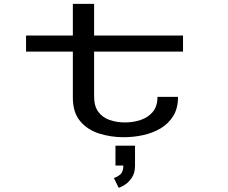

<svg xmlns="http://www.w3.org/2000/svg" viewBox="-20 -678 1140 962"><path d="M345 -189V-419.5H110.5V-500H345V-658.5H451.5V-500H897V-419.5H451.5V-194.5Q451.5 -146 472.8 -117.5Q494 -89 529.2 -76.8Q564.5 -64.5 606.5 -64.5Q647 -64.5 684.2 -76.8Q721.5 -89 745.2 -117Q769 -145 769 -192.5H872Q872 -135.5 848 -96.8Q824 -58 784.2 -34.5Q744.5 -11 696.2 -0.8Q648 9.5 600 9.5Q534.5 9.5 476 -9.2Q417.5 -28 381.2 -71.5Q345 -115 345 -189ZM558.5 151.5V52H656.5V151.5Q656.5 187 641.8 210.2Q627 233.5 607.8 246.2Q588.5 259 574.5 263L550.5 213.5Q565.5 210 581.8 196.8Q598 183.5 598 151.5Z"/></svg>

Font: Trispace Expanded
Style: Regular
Weight: 400
Width: 7
Designer: Tyler Finck
Foundry: Etcetera Type Company
Version: Version 1.210; ttfautohint (v1.8.3)